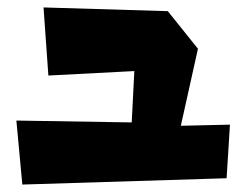

<svg xmlns="http://www.w3.org/2000/svg" viewBox="-20 -534 663 516"><path d="M97 -514 110 -331 341 -343 334 -205 24 -210 40 -38 589 -55 598 -199 466 -196 512 -403 431 -504Z"/></svg>

Font: Super Mario
Style: Regular
Weight: 400
Version: Version 1.0